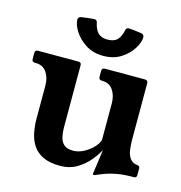

<svg xmlns="http://www.w3.org/2000/svg" viewBox="-98 -722 776 821"><g transform="rotate(15 290.0 -311.0)"><path d="M240 11Q193 11 163.5 -3.5Q134 -18 118.5 -42Q103 -66 97 -96.5Q91 -127 91 -158V-304Q91 -339 74.5 -363Q58 -387 26 -387H22Q9 -387 9 -400V-427Q9 -440 22 -440H201Q214 -440 214 -427V-153Q214 -130 218.5 -110Q223 -90 236.5 -78Q250 -66 277 -66Q299 -66 321 -77Q343 -88 360.5 -105Q378 -122 385 -141V-304Q385 -339 368.5 -363Q352 -387 320 -387H319Q305 -387 305 -400V-427Q305 -440 319 -440H495Q509 -440 509 -427V-178Q509 -155 512 -132.5Q515 -110 526 -95Q537 -80 561 -77Q570 -76 570 -65V-36Q570 -24 558 -24Q515 -24 486.5 -19Q458 -14 437 -6.5Q416 1 396 10Q394 11 389 11H387Q385 11 385 9Q385 7 386.5 -4Q388 -15 391.5 -38.5Q395 -62 400 -102Q388 -78 365.5 -51.5Q343 -25 312 -7Q281 11 240 11ZM296 -491Q251 -491 218.5 -512Q186 -533 168 -561.5Q150 -590 150 -612Q150 -620 154.5 -623Q159 -626 165 -627Q179 -629 196 -631Q213 -633 220 -633Q226 -633 229.5 -630Q233 -627 234 -620Q240 -592 254 -577.5Q268 -563 296 -563Q325 -563 339 -577.5Q353 -592 359 -620Q360 -627 363.5 -630Q367 -633 373 -633Q380 -633 397 -631Q414 -629 427 -627Q442 -625 442 -612Q442 -590 424.5 -561.5Q407 -533 374.5 -512Q342 -491 296 -491Z"/></g></svg>

Font: Young Serif Light
Style: Regular
Weight: 300
Designer: Bastien Sozeau
Foundry: NBR — Bastien Sozeau
Version: Version 5.001